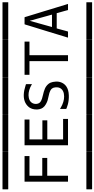

<svg xmlns="http://www.w3.org/2000/svg" viewBox="387 -1132 788 1603"><g transform="rotate(-90 781.5 -331.0)"><path d="M2.4 -704.6Q2.4 -704.6 8.3 -704.6H23.4H80.1H241.7H291H306.2Q306.2 -704.6 313 -704.6Q313.5 -704.1 313.5 -702.1V-693.8V-666V-659.2Q313.5 -659.2 313.5 -656.7Q313.5 -656.7 308.1 -656.7H293.9H237.8H75.2H24.9H9.8Q9.8 -656.7 2.9 -656.7Q2 -657.2 2 -659.2V-667V-695.3V-702.1Q2 -704.1 2.4 -704.6ZM65.9 -520.5H279.3V-479.5H115.2V-372.6H263.7V-331.1H115.2V-157.7H65.9ZM2.4 -4.4Q2.4 -4.4 8.3 -4.4H23.4H80.1H241.7H291H306.2Q306.2 -4.4 313 -4.4Q313.5 -3.9 313.5 -2V5.9V34.2V41Q313.5 41 313.5 43.5Q313.5 43.5 308.1 43.5H293.9H237.8H75.2H24.9H9.8Q9.8 43.5 2.9 43.5Q2 43 2 41V33.2V4.9V-2Q2 -3.9 2.4 -4.4Z M314.9 -704.6Q314.9 -704.6 320.8 -704.6H335.9H392.6H554.2H603.5H618.7Q618.7 -704.6 625.5 -704.6Q626 -704.1 626 -702.1V-693.8V-666V-659.2Q626 -659.2 626 -656.7Q626 -656.7 620.6 -656.7H606.4H550.3H387.7H337.4H322.3Q322.3 -656.7 315.4 -656.7Q314.5 -657.2 314.5 -659.2V-667V-695.3V-702.1Q314.5 -704.1 314.9 -704.6ZM369.6 -520.5H584.5V-479.5H418.5V-371.6H577.6V-330.6H418.5V-198.7H589.4V-157.7H369.6ZM314.9 -4.4Q314.9 -4.4 320.8 -4.4H335.9H392.6H554.2H603.5H618.7Q618.7 -4.4 625.5 -4.4Q626 -3.9 626 -2V5.9V34.2V41Q626 41 626 43.5Q626 43.5 620.6 43.5H606.4H550.3H387.7H337.4H322.3Q322.3 43.5 315.4 43.5Q314.5 43 314.5 41V33.2V4.9V-2Q314.5 -3.9 314.9 -4.4Z M627.4 -704.6Q627.4 -704.6 633.3 -704.6H648.4H705.1H866.7H916H931.2Q931.2 -704.6 938 -704.6Q938.5 -704.1 938.5 -702.1V-693.8V-666V-659.2Q938.5 -659.2 938.5 -656.7Q938.5 -656.7 933.1 -656.7H918.9H862.8H700.2H649.9H634.8Q634.8 -656.7 627.9 -656.7Q627 -657.2 627 -659.2V-667V-695.3V-702.1Q627 -704.1 627.4 -704.6ZM672.9 -224.6Q674.8 -223.6 679 -221.2Q683.1 -218.8 684.6 -217.8Q696.3 -210.9 707 -206.1Q755.9 -184.1 800.8 -192.4Q827.6 -197.3 842.3 -216.3Q856.4 -234.4 853 -264.2Q851.6 -280.8 843.3 -291.5Q836.9 -299.8 825 -305.7Q813 -311.5 806.2 -313.2Q799.3 -314.9 783.2 -318.8Q756.8 -324.7 744.6 -328.1Q732.4 -331.5 713.1 -342Q693.8 -352.5 683.1 -367.7Q677.7 -375.5 675.8 -380.9Q669.4 -396 668.5 -413.6Q667.5 -436 672.9 -453.6Q676.8 -465.8 683.1 -477.1Q689.9 -487.3 699.2 -496.1Q744.6 -538.6 828.1 -522.9Q841.3 -520.5 866.7 -512.7Q868.2 -512.2 871.6 -511.2Q875 -510.3 876.5 -509.8L879.4 -508.3Q879.9 -507.3 879.9 -504.4V-495.1V-458.5Q875 -460.9 870.6 -463.9Q862.8 -468.3 852.5 -473.1Q806.6 -493.2 766.1 -484.9Q743.7 -480.5 730.5 -466.8Q717.8 -453.6 715.3 -434.1Q712.9 -414.6 722.2 -398.4Q727.1 -390.1 739.7 -382.8Q754.9 -374.5 785.6 -367.7Q819.8 -360.4 843 -350.3Q866.2 -340.3 882.3 -320.3Q894.5 -304.7 898.4 -283.2Q909.7 -228 880.4 -189.9Q862.3 -167 829.6 -157.2Q812 -151.9 786.6 -150.9Q748 -149.4 711.9 -158.7Q706.1 -160.2 686 -167Q684.1 -167.5 679.7 -169.7Q675.3 -171.9 672.9 -172.4ZM627.4 -4.4H633.3H648.4H705.1H866.7H916H931.2H938Q938.5 -3.9 938.5 -2V5.9V34.2V41V43.5H933.1H918.9H862.8H700.2H649.9H634.8H627.9Q627 43 627 41V33.2V4.9V-2Q627 -3.9 627.4 -4.4Z M939.9 -704.6Q939.9 -704.6 945.8 -704.6H960.9H1017.6H1179.2H1228.5H1243.7Q1243.7 -704.6 1250.5 -704.6Q1251 -704.1 1251 -702.1V-693.8V-666V-659.2Q1251 -659.2 1251 -656.7Q1251 -656.7 1245.6 -656.7H1231.4H1175.3H1012.7H962.4H947.3Q947.3 -656.7 940.4 -656.7Q939.5 -657.2 939.5 -659.2V-667V-695.3V-702.1Q939.5 -704.1 939.9 -704.6ZM958 -520.5H1234.9V-479.5H1121.6V-157.7H1072.3V-479.5H958ZM939.9 -4.4Q939.9 -4.4 945.8 -4.4H960.9H1017.6H1179.2H1228.5H1243.7Q1243.7 -4.4 1250.5 -4.4Q1251 -3.9 1251 -2V5.9V34.2V41Q1251 41 1251 43.5Q1251 43.5 1245.6 43.5H1231.4H1175.3H1012.7H962.4H947.3Q947.3 43.5 940.4 43.5Q939.5 43 939.5 41V33.2V4.9V-2Q939.5 -3.9 939.9 -4.4Z M1252.4 -4.4Q1252.4 -4.4 1258.3 -4.4H1273.4H1330.1H1491.7H1541H1556.2Q1556.2 -4.4 1563 -4.4Q1563.5 -3.9 1563.5 -2V5.9V34.2V41Q1563.5 41 1563.5 43.5Q1563.5 43.5 1558.1 43.5H1543.9H1487.8H1325.2H1274.9H1259.8Q1259.8 43.5 1252.9 43.5Q1252 43 1252 41V33.2V4.9V-2Q1252 -3.9 1252.4 -4.4ZM1408.7 -477.1 1356.9 -291.5H1460.4L1457 -304.7L1449.2 -332L1425.3 -418.5L1414.1 -458.5L1410.6 -471.2ZM1252.4 -704.6Q1252.4 -704.6 1258.3 -704.6H1273.4H1330.1H1491.7H1541H1556.2Q1556.2 -704.6 1563 -704.6Q1563.5 -704.1 1563.5 -702.1V-693.8V-666V-659.2Q1563.5 -659.2 1563.5 -656.7Q1563.5 -656.7 1558.1 -656.7H1543.9H1487.8H1325.2H1274.9H1259.8Q1259.8 -656.7 1252.9 -656.7Q1252 -657.2 1252 -659.2V-667V-695.3V-702.1Q1252 -704.1 1252.4 -704.6ZM1268.6 -157.7Q1269 -161.6 1271 -167Q1272 -170.4 1274.2 -177Q1276.4 -183.6 1277.3 -187Q1287.1 -220.7 1295.4 -246.6Q1304.2 -275.9 1322.3 -335Q1340.3 -394 1349.6 -423.3Q1366.2 -477.1 1371.1 -493.2Q1372.1 -496.6 1374 -503.2Q1376 -509.8 1377 -512.7Q1378.4 -519 1379.4 -520Q1379.9 -520.5 1383.3 -520.5H1393.6H1424.3H1433.6H1435.5Q1438 -521 1438 -520.5L1440.4 -515.6Q1441.9 -511.7 1445.3 -499Q1448.2 -488.3 1455.3 -466.6Q1462.4 -444.8 1465.3 -433.6Q1468.8 -422.4 1472.7 -409.7Q1476.6 -397 1481.4 -381.3Q1486.3 -365.7 1488.8 -357.4Q1494.1 -338.9 1505.4 -302Q1516.6 -265.1 1522.5 -246.6Q1530.8 -220.7 1540.5 -187Q1541.5 -183.6 1543.7 -177Q1545.9 -170.4 1546.9 -167Q1548.8 -161.6 1549.3 -157.7H1498.5Q1498 -161.6 1496.1 -167Q1495.1 -169.4 1494.1 -174.3Q1493.2 -179.2 1492.2 -181.6L1479 -228.5Q1478 -231.4 1476.3 -237.1Q1474.6 -242.7 1474.1 -245.6Q1474.1 -246.1 1473.9 -247.6Q1473.6 -249 1473.1 -250.2Q1472.7 -251.5 1472.2 -252H1466.3H1452.1H1397.5H1358.9H1349.1H1345.7L1343.8 -246.6Q1342.8 -244.1 1341.6 -239.5Q1340.3 -234.9 1339.8 -232.4Q1337.4 -223.6 1332.5 -205.8Q1327.6 -188 1325.2 -178.7Q1324.7 -176.3 1323.2 -171.1Q1321.8 -166 1320.8 -163.1Q1319.3 -158.2 1318.8 -157.7H1315.4H1305.7Z"/></g></svg>

Font: ERD_A
Style: Medium
Weight: 500
Version: Version 001.000